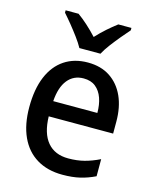

<svg xmlns="http://www.w3.org/2000/svg" viewBox="-116 -845 752 933"><g transform="rotate(15 260.0 -378.0)"><path d="M268 -549Q334 -549 380 -518.5Q426 -488 450.5 -434Q475 -380 475 -307V-247H151Q153 -162 190 -118Q227 -74 295 -74Q339 -74 375.5 -83.5Q412 -93 451 -112V-26Q414 -8 376 1Q338 10 288 10Q213 10 159 -22.5Q105 -55 76.5 -117Q48 -179 48 -266Q48 -357 74.5 -420Q101 -483 150.5 -516Q200 -549 268 -549ZM268 -469Q218 -469 188 -432Q158 -395 153 -324H375Q375 -366 363.5 -398.5Q352 -431 328.5 -450Q305 -469 268 -469ZM209 -606Q197 -628 177.5 -654.5Q158 -681 136.5 -707.5Q115 -734 97 -754V-766H162Q186 -749 212 -725.5Q238 -702 262 -676Q288 -704 312.5 -725.5Q337 -747 362 -766H428V-754Q411 -735 389 -708.5Q367 -682 347 -655.5Q327 -629 315 -606Z"/></g></svg>

Font: Noto Sans Hebrew SemiCondensed Medium
Style: Regular
Weight: 500
Width: 4
Designer: Monotype Design Team
Foundry: Monotype Imaging Inc.
Version: Version 2.003